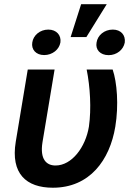

<svg xmlns="http://www.w3.org/2000/svg" viewBox="-20 -872 626 902"><path d="M110.4 -545.5 54 -206C29.5 -56.5 103 9.9 228.3 9.9C401.6 9.9 495.7 -120 521.7 -277C538.4 -377.8 529.8 -485.8 509.2 -545.5H387.1C403.4 -464.5 409.8 -361.9 397.7 -277C382.1 -181.1 317.8 -94.5 240.8 -94.5C199.6 -94.5 166.2 -121.8 179.7 -204.5L236.5 -545.5ZM131.7 -672.6C126.1 -639.6 148.8 -613.3 187.5 -613.3C226.6 -613.3 258.2 -639.6 263.8 -672.6C268.5 -706 245.7 -733 207 -733C167.6 -733 136.4 -706 131.7 -672.6ZM311.8 -697.8H385.7L481.5 -852.3H361.2ZM433.6 -671.9C427.6 -639.2 450.3 -612.9 490.4 -612.9C528.8 -612.9 559.7 -638.5 566.1 -671.9C570.7 -706.7 548.3 -733 509.9 -733C469.8 -733 438.2 -706 433.6 -671.9Z"/></svg>

Font: Margiela Sans Semi Bold
Style: Italic
Weight: 600
Italic angle: -9.39999°
Designer: Stefan Endress, Andreas Faust
Version: Version 1.100;FEAKit 1.0